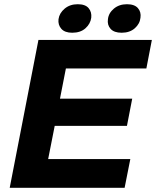

<svg xmlns="http://www.w3.org/2000/svg" viewBox="-20 -889 739 909"><path d="M26 0 162 -700H699L673 -565H292L264 -422H606L581 -293H239L208 -136H597L570 0ZM322 -734Q287 -734 270.5 -752.5Q254 -771 257 -798Q261 -827 286 -848Q311 -869 348 -869Q384 -869 399.5 -850.5Q415 -832 412 -805Q408 -776 384.5 -755Q361 -734 322 -734ZM556 -734Q520 -734 503.5 -752.5Q487 -771 491 -798Q494 -827 519 -848Q544 -869 581 -869Q617 -869 633 -850.5Q649 -832 645 -805Q642 -776 618 -755Q594 -734 556 -734Z"/></svg>

Font: REM SemiBold
Style: Italic
Weight: 600
Italic angle: -11°
Designer: Octavio Pardo
Foundry: Ashler Design
Version: Version 1.005;gftools[0.9.28]